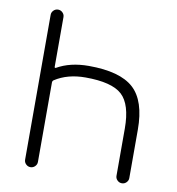

<svg xmlns="http://www.w3.org/2000/svg" viewBox="-82 -828 810 879"><g transform="rotate(10 323.0 -388.0)"><path d="M512.7 -270.5Q512.7 -382.8 465.3 -426.3Q418 -469.7 294.9 -469.7Q211.9 -469.7 153.3 -431.6Q147.5 -427.7 147.5 -419.9V-50.8Q147.5 -39.1 138.7 -30.3Q129.9 -21.5 117.7 -21.5Q105.5 -21.5 96.7 -30.3Q87.9 -39.1 87.9 -50.8V-724.6Q87.9 -736.3 96.7 -745.1Q105.5 -753.9 117.7 -753.9Q129.9 -753.9 138.7 -745.1Q147.5 -736.3 147.5 -724.6V-492.2Q147.5 -490.2 149.4 -489.3Q151.4 -488.3 153.3 -489.3Q214.8 -524.4 300.8 -524.4Q446.3 -524.4 509.3 -467.3Q572.3 -410.2 572.3 -275.4V-50.8Q572.3 -39.1 563.5 -30.3Q554.7 -21.5 542.5 -21.5Q530.3 -21.5 521.5 -30.3Q512.7 -39.1 512.7 -50.8Z"/></g></svg>

Font: Gen Jyuu Gothic P Light
Style: Regular
Weight: 200
Designer: [Source Han Sans]
Ryoko NISHIZUKA  (kana & ideographs); Paul D. Hunt (Latin, Greek & Cyrillic); Wenlong ZHANG  (bopomofo
Version: Version 1.002.20150607